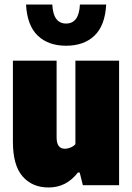

<svg xmlns="http://www.w3.org/2000/svg" viewBox="-20 -818 585 848"><path d="M37 -193V-550H230V-211Q230 -161 267 -161Q278.5 -161 291.8 -166.5Q305 -172 313 -181V-550H506V0H346L332 -56H324Q298.5 -23 266.5 -6.5Q234.5 10 194 10Q122.5 10 79.8 -38.8Q37 -87.5 37 -193ZM95 -798H211Q215 -714 272 -714Q329 -714 333 -798H449Q444 -705 397.2 -660.5Q350.5 -616 272 -616Q193.5 -616 146.8 -660.5Q100 -705 95 -798Z"/></svg>

Font: Encode Sans Condensed Black
Style: Regular
Weight: 900
Width: 3
Designer: Multiple Designers
Foundry: Impallari Type
Version: Version 2.000